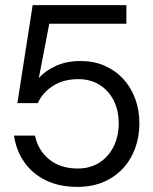

<svg xmlns="http://www.w3.org/2000/svg" viewBox="-20 -720 599 752"><path d="M283 12Q211 12 158 -14.5Q105 -41 74 -86.5Q43 -132 35 -189H117Q129 -131 173 -95.5Q217 -60 284 -60Q334 -60 370 -83.5Q406 -107 425.5 -147Q445 -187 445 -236Q445 -288 425 -327Q405 -366 369.5 -388Q334 -410 287 -410Q229 -410 188 -384Q147 -358 128 -316H48L108 -700H475V-627H173L132 -414Q157 -443 199 -462Q241 -481 296 -481Q348 -481 390 -462.5Q432 -444 462.5 -411Q493 -378 509.5 -333.5Q526 -289 526 -237Q526 -186 510 -141Q494 -96 462.5 -61.5Q431 -27 386 -7.5Q341 12 283 12Z"/></svg>

Font: DM Sans 9pt 36pt
Style: Regular
Weight: 400
Version: Version 4.004;gftools[0.9.30]